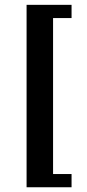

<svg xmlns="http://www.w3.org/2000/svg" viewBox="-20 -643 365 809"><path d="M92 146V-622.6H281.5V-566.9H203.6V90.3H281.5V146Z"/></svg>

Font: Playfair 5pt SemiExpanded Light
Style: Regular
Weight: 300
Width: 6
Designer: Claus Eggers Sørensen
Foundry: Claus Eggers Sørensen
Version: Version 2.203